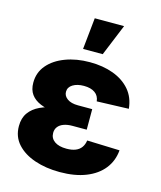

<svg xmlns="http://www.w3.org/2000/svg" viewBox="-113 -824 768 917"><g transform="rotate(15 271.5 -365.5)"><path d="M269 11.2Q200.7 11.2 145.3 -7.6Q89.8 -26.4 57.1 -62.5Q24.4 -98.6 24.4 -150.9Q24.4 -190.9 43.5 -217.3Q62.5 -243.7 95.9 -259.3Q129.4 -274.9 172.1 -281.5Q214.8 -288.1 262.2 -288.1H341.8V-217.8H271Q246.6 -217.8 228.5 -211.2Q210.4 -204.6 200.7 -192.1Q190.9 -179.7 190.9 -161.6Q190.9 -135.3 212.2 -120.1Q233.4 -105 271.5 -105Q297.9 -105 315.9 -112.3Q334 -119.6 344.2 -133.8Q354.5 -147.9 357.4 -168.5L518.6 -163.1Q514.2 -110.4 483.2 -71Q452.1 -31.7 397.9 -10.3Q343.8 11.2 269 11.2ZM267.6 -253.9Q215.3 -253.9 172.9 -258.8Q130.4 -263.7 100.1 -276.4Q69.8 -289.1 53.5 -311.5Q37.1 -334 37.1 -369.1Q37.1 -419.4 68.4 -456.1Q99.6 -492.7 153.3 -512.9Q207 -533.2 273.9 -533.2Q338.4 -533.2 389.9 -514.2Q441.4 -495.1 473.1 -458.3Q504.9 -421.4 510.3 -366.2L353 -360.8Q350.1 -388.2 329.8 -402.3Q309.6 -416.5 275.4 -416.5Q242.2 -416.5 220.7 -403.3Q199.2 -390.1 199.2 -367.2Q199.2 -346.7 218.3 -333Q237.3 -319.3 271.5 -319.3H341.8V-253.9ZM225.1 -585.9 241.2 -741.7H386.2L322.3 -585.9Z"/></g></svg>

Font: Inter 28pt ExtraBold
Style: Regular
Weight: 800
Designer: Rasmus Andersson
Foundry: rsms
Version: Version 4.001;git-66647c0bb